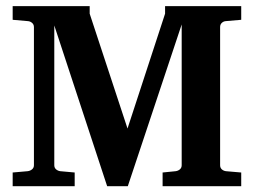

<svg xmlns="http://www.w3.org/2000/svg" viewBox="-20 -644 852 644"><path d="M22.5 -19.5V-65.4L72.8 -69.8Q81.1 -70.8 87.4 -75.9Q93.8 -81.1 93.8 -89.8V-553.2Q93.8 -562 87.4 -567.4Q81.1 -572.8 72.8 -573.2L22.5 -577.6V-623.5H280.8V-598.1L407.7 -212.9L533.7 -598.1V-623.5H789.1V-577.6L737.8 -573.2Q730 -572.8 724.1 -567.4Q718.3 -562 718.3 -553.2V-89.8Q718.3 -81.1 724.1 -75.9Q730 -70.8 737.8 -69.8L789.1 -65.4V-19.5H525.4V-65.4L569.3 -69.8Q577.1 -70.8 583.3 -75.9Q589.4 -81.1 589.4 -89.8V-562L408.7 -19.5H339.4L162.1 -558.6V-89.8Q162.1 -81.1 168.2 -75.9Q174.3 -70.8 182.1 -69.8L230.5 -65.4V-19.5Z"/></svg>

Font: Annapurna SIL
Style: Bold
Weight: 700
Designer: Peter Martin, Annie Olsen
Foundry: SIL International
Version: Version 2.000